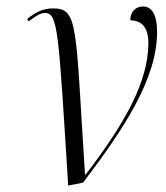

<svg xmlns="http://www.w3.org/2000/svg" viewBox="-20 -565 513 594"><path d="M191 9 237 0C364 -167 466 -322 466 -466C466 -520 449 -545 423 -545C402 -545 383 -531 383 -502C416 -502 439 -483 439 -432C439 -312 366 -183 245 -25H243C213 -487 223 -539 144 -539C113 -539 89 -527 64 -506L69 -499C91 -516 106 -525 119 -525C160 -525 161 -466 191 9Z"/></svg>

Font: Noto Serif Display Condensed Light
Style: Italic
Weight: 300
Width: 3
Italic angle: -12°
Designer: Monotype Design Team
Foundry: Monotype Imaging Inc.
Version: Version 2.009